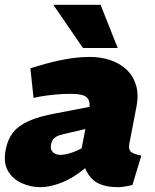

<svg xmlns="http://www.w3.org/2000/svg" viewBox="-32 -767 643 796"><path d="M517 0Q500 4 484 6.5Q468 9 458 9Q379 9 345.5 -29.5Q312 -68 312 -121L305 -145L338 -314Q344 -348 328 -363Q312 -378 262 -378Q230 -378 197 -375Q164 -372 130 -366L107 -361L94 -484L131 -495Q184 -511 237.5 -521Q291 -531 340 -531Q385 -531 424.5 -518Q464 -505 492 -479Q520 -453 532 -413.5Q544 -374 533 -321L504 -170Q500 -147 511 -137.5Q522 -128 554 -122ZM135 9Q96 9 58.5 -7.5Q21 -24 1 -58.5Q-19 -93 -8 -148Q0 -189 21.5 -217Q43 -245 85.5 -264.5Q128 -284 199 -297L350 -326L330 -234L232 -211Q213 -207 202.5 -201Q192 -195 187 -187.5Q182 -180 180 -169Q175 -148 187 -136.5Q199 -125 218 -125Q232 -125 250 -129.5Q268 -134 288 -143L319 -158L348 -90L294 -49Q255 -21 213 -6Q171 9 135 9ZM312 -568 189 -747H385L456 -568Z"/></svg>

Font: REM ExtraBold
Style: Italic
Weight: 800
Italic angle: -11°
Designer: Octavio Pardo
Foundry: Ashler Design
Version: Version 1.005;gftools[0.9.28]